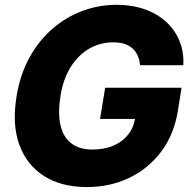

<svg xmlns="http://www.w3.org/2000/svg" viewBox="-20 -757 778 787"><path d="M335.9 9.8Q231.9 9.8 160.6 -35.4Q89.4 -80.6 59.1 -164.1Q28.8 -247.6 47.9 -362.3Q62.5 -451.7 100.8 -521.2Q139.2 -590.8 194.8 -638.9Q250.5 -687 317.9 -712.2Q385.3 -737.3 458 -737.3Q521 -737.3 572.5 -719.2Q624 -701.2 660.4 -668Q696.8 -634.8 715.6 -589.4Q734.4 -543.9 731.4 -489.7H554.2Q551.3 -519.5 538.3 -540.5Q525.4 -561.5 502.2 -572.5Q479 -583.5 443.8 -583.5Q391.1 -583.5 346.2 -557.9Q301.3 -532.2 270.3 -483.2Q239.3 -434.1 228 -364.7Q216.8 -294.9 227.5 -245.6Q238.3 -196.3 271.2 -170.2Q304.2 -144 358.4 -144Q407.2 -144 444.6 -159.9Q481.9 -175.8 505.1 -205.1Q528.3 -234.4 534.2 -273.9L566.9 -269.5H390.1L411.1 -397.5H724.1L709 -301.8Q692.9 -204.1 639.9 -134.3Q586.9 -64.5 508.3 -27.3Q429.7 9.8 335.9 9.8Z"/></svg>

Font: Inter Tight ExtraBold
Style: Italic
Weight: 800
Italic angle: -9.39999°
Designer: Rasmus Andersson
Foundry: rsms
Version: Version 3.004